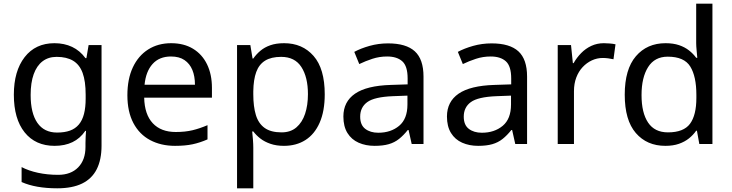

<svg xmlns="http://www.w3.org/2000/svg" viewBox="-20 -780 3964 1040"><path d="M275 -546Q328 -546 370.5 -526Q413 -506 443 -465H448L460 -536H530V9Q530 85 504 136.5Q478 188 425 214Q372 240 290 240Q232 240 183.5 231.5Q135 223 97 206V125Q135 145 186 156Q237 167 295 167Q364 167 403.5 126.5Q443 86 443 16V-5Q443 -17 444 -39.5Q445 -62 446 -71H442Q414 -30 372.5 -10Q331 10 276 10Q172 10 113.5 -63Q55 -136 55 -267Q55 -395 113.5 -470.5Q172 -546 275 -546ZM287 -472Q242 -472 210.5 -448Q179 -424 162.5 -378Q146 -332 146 -266Q146 -167 182.5 -114.5Q219 -62 289 -62Q330 -62 359 -72.5Q388 -83 407 -105.5Q426 -128 435 -163Q444 -198 444 -246V-267Q444 -340 427.5 -385Q411 -430 376 -451Q341 -472 287 -472Z M907 -546Q976 -546 1025.5 -516Q1075 -486 1101.5 -431.5Q1128 -377 1128 -304V-251H761Q763 -160 807.5 -112.5Q852 -65 932 -65Q983 -65 1022.5 -74.5Q1062 -84 1104 -102V-25Q1063 -7 1023 1.5Q983 10 928 10Q852 10 793.5 -21Q735 -52 702.5 -113.5Q670 -175 670 -264Q670 -352 699.5 -415Q729 -478 782.5 -512Q836 -546 907 -546ZM906 -474Q843 -474 806.5 -433.5Q770 -393 763 -321H1036Q1036 -367 1022 -401Q1008 -435 979.5 -454.5Q951 -474 906 -474Z M1519 -546Q1618 -546 1678.5 -477Q1739 -408 1739 -269Q1739 -178 1711.5 -115.5Q1684 -53 1634.5 -21.5Q1585 10 1518 10Q1477 10 1445 -1Q1413 -12 1390.5 -29.5Q1368 -47 1352 -68H1346Q1348 -51 1350 -25Q1352 1 1352 20V240H1264V-536H1336L1348 -463H1352Q1368 -486 1390.5 -505Q1413 -524 1444.5 -535Q1476 -546 1519 -546ZM1503 -472Q1449 -472 1416 -451.5Q1383 -431 1368 -390Q1353 -349 1352 -286V-269Q1352 -203 1366 -157Q1380 -111 1413.5 -87Q1447 -63 1505 -63Q1554 -63 1585.5 -90Q1617 -117 1632.5 -163.5Q1648 -210 1648 -270Q1648 -362 1612.5 -417Q1577 -472 1503 -472Z M2082 -545Q2180 -545 2227 -502Q2274 -459 2274 -365V0H2210L2193 -76H2189Q2166 -47 2141.5 -27.5Q2117 -8 2085.5 1Q2054 10 2009 10Q1961 10 1922.5 -7Q1884 -24 1862 -59.5Q1840 -95 1840 -149Q1840 -229 1903 -272.5Q1966 -316 2097 -320L2188 -323V-355Q2188 -422 2159 -448Q2130 -474 2077 -474Q2035 -474 1997 -461.5Q1959 -449 1926 -433L1899 -499Q1934 -518 1982 -531.5Q2030 -545 2082 -545ZM2108 -259Q2008 -255 1969.5 -227Q1931 -199 1931 -148Q1931 -103 1958.5 -82Q1986 -61 2029 -61Q2097 -61 2142 -98.5Q2187 -136 2187 -214V-262Z M2643 -545Q2741 -545 2788 -502Q2835 -459 2835 -365V0H2771L2754 -76H2750Q2727 -47 2702.5 -27.5Q2678 -8 2646.5 1Q2615 10 2570 10Q2522 10 2483.5 -7Q2445 -24 2423 -59.5Q2401 -95 2401 -149Q2401 -229 2464 -272.5Q2527 -316 2658 -320L2749 -323V-355Q2749 -422 2720 -448Q2691 -474 2638 -474Q2596 -474 2558 -461.5Q2520 -449 2487 -433L2460 -499Q2495 -518 2543 -531.5Q2591 -545 2643 -545ZM2669 -259Q2569 -255 2530.5 -227Q2492 -199 2492 -148Q2492 -103 2519.5 -82Q2547 -61 2590 -61Q2658 -61 2703 -98.5Q2748 -136 2748 -214V-262Z M3251 -546Q3266 -546 3283.5 -544.5Q3301 -543 3314 -540L3303 -459Q3290 -462 3274.5 -464Q3259 -466 3245 -466Q3214 -466 3186 -453Q3158 -440 3136 -416.5Q3114 -393 3101.5 -360Q3089 -327 3089 -286V0H3001V-536H3073L3083 -438H3087Q3104 -468 3128 -492.5Q3152 -517 3183 -531.5Q3214 -546 3251 -546Z M3584 10Q3484 10 3424 -59.5Q3364 -129 3364 -267Q3364 -405 3424.5 -475.5Q3485 -546 3585 -546Q3627 -546 3658 -535.5Q3689 -525 3712 -507Q3735 -489 3751 -467H3757Q3756 -480 3753.5 -505.5Q3751 -531 3751 -546V-760H3839V0H3768L3755 -72H3751Q3735 -49 3712 -30.5Q3689 -12 3657.5 -1Q3626 10 3584 10ZM3598 -63Q3683 -63 3717.5 -109.5Q3752 -156 3752 -250V-266Q3752 -366 3719 -419.5Q3686 -473 3597 -473Q3526 -473 3490.5 -416.5Q3455 -360 3455 -265Q3455 -169 3490.5 -116Q3526 -63 3598 -63Z"/></svg>

Font: lkorean85
Style: Book
Weight: 400
Designer: Jelle Bosma - Monotype Design Team
Foundry: Monotype Imaging Inc.
Version: Version 2.003